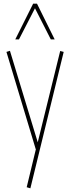

<svg xmlns="http://www.w3.org/2000/svg" viewBox="-20 -810 382 1043"><path d="M125 207 175 0H174L15 -528L34 -534L185 -37L307 -533L326 -528L145 213ZM63 -596 160 -790H181L277 -596H256L170 -765L83 -596Z"/></svg>

Font: Georama SemiCondensed Thin
Style: Regular
Weight: 100
Width: 4
Designer: Jean-Baptiste Levee
Foundry: Production Type
Version: Version 1.000